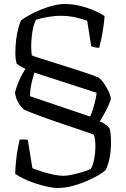

<svg xmlns="http://www.w3.org/2000/svg" viewBox="-20 -740 631 960"><path d="M269 200Q247 200 217.5 193.5Q188 187 157 177Q126 167 99.5 154Q73 141 56 129Q57 95 60.5 62.5Q64 30 69 3Q74 -24 78 -42Q88 -42 97.5 -42.5Q107 -43 119 -41L142 101Q162 109 190 118Q218 127 246.5 133Q275 139 296 139Q316 139 342.5 133Q369 127 394.5 119.5Q420 112 434 105Q445 86 451 55Q457 24 457 -6Q457 -25 455.5 -39Q454 -53 449 -66Q442 -70 412.5 -80Q383 -90 341.5 -104Q300 -118 254.5 -133.5Q209 -149 168 -164.5Q127 -180 100 -192Q87 -203 77 -218Q67 -233 61.5 -249Q56 -265 55 -278Q61 -301 70.5 -325Q80 -349 90.5 -368Q101 -387 107 -396Q95 -402 85.5 -407Q76 -412 63 -422Q60 -436 58.5 -444.5Q57 -453 57 -461.5Q57 -470 57 -482Q57 -509 60.5 -539Q64 -569 70.5 -595Q77 -621 85 -638Q102 -651 128.5 -665.5Q155 -680 186 -692.5Q217 -705 247.5 -712.5Q278 -720 303 -720Q339 -720 376.5 -711.5Q414 -703 447 -689Q480 -675 503 -660Q501 -632 496.5 -602Q492 -572 486.5 -545.5Q481 -519 476 -501Q462 -501 451.5 -504Q441 -507 436 -509L416 -636Q387 -647 353.5 -654Q320 -661 280 -661Q264 -661 243 -658.5Q222 -656 200.5 -651.5Q179 -647 160 -641Q152 -626 146.5 -603.5Q141 -581 138.5 -555.5Q136 -530 136 -506Q136 -492 137 -483Q138 -474 139 -463Q148 -459 177.5 -449.5Q207 -440 247.5 -427.5Q288 -415 331.5 -401Q375 -387 413 -374.5Q451 -362 473 -352Q487 -342 500.5 -322Q514 -302 524 -280.5Q534 -259 534 -244Q524 -213 508 -183.5Q492 -154 479 -133Q499 -124 510 -116Q521 -108 528 -98Q531 -88 532.5 -77Q534 -66 534.5 -53.5Q535 -41 535 -26Q535 11 529 44Q523 77 510 108Q498 121 471.5 136.5Q445 152 410.5 166.5Q376 181 339.5 190.5Q303 200 269 200ZM431 -157Q439 -177 446 -199Q453 -221 457.5 -242Q462 -263 463 -276L152 -377Q150 -370 144.5 -351Q139 -332 134.5 -307.5Q130 -283 130 -259Z"/></svg>

Font: Texturina Medium 12pt Light
Style: Regular
Weight: 300
Version: Version 1.002